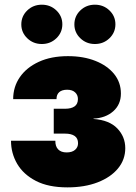

<svg xmlns="http://www.w3.org/2000/svg" viewBox="-20 -790 578 818"><path d="M267.1 8.3Q186 8.3 132.8 -19.3Q79.6 -46.9 53.2 -92Q26.9 -137.2 26.9 -190.4H215.8Q215.3 -166.5 227.8 -153.6Q240.2 -140.6 263.7 -140.6Q287.1 -140.6 299.8 -151.6Q312.5 -162.6 312.5 -179.7Q312.5 -200.7 298.1 -210.7Q283.7 -220.7 257.8 -220.7H209V-326.7H257.8Q283.2 -326.7 297.6 -336.7Q312 -346.7 312 -368.2Q312 -385.3 300 -396.5Q288.1 -407.7 266.1 -407.7Q244.1 -407.7 232.4 -397.5Q220.7 -387.2 220.7 -367.7H36.1Q36.1 -419.9 64.5 -461.2Q92.8 -502.4 145.3 -526.6Q197.8 -550.8 269.5 -550.8Q335.9 -550.8 386.7 -530.5Q437.5 -510.3 466.3 -474.6Q495.1 -439 495.1 -391.6Q495.1 -344.7 462.4 -315.9Q429.7 -287.1 378.4 -284.7V-283.2Q445.8 -278.3 479.7 -242.9Q513.7 -207.5 513.7 -158.7Q513.7 -109.9 482.7 -72.3Q451.7 -34.7 396.2 -13.2Q340.8 8.3 267.1 8.3ZM384.3 -602.5Q347.7 -602.5 322.3 -627Q296.9 -651.4 296.9 -686Q296.9 -721.2 322.3 -745.6Q347.7 -770 384.3 -770Q420.9 -770 446.3 -745.6Q471.7 -721.2 471.7 -686.5Q471.7 -651.4 446.3 -627Q420.9 -602.5 384.3 -602.5ZM158.2 -602.5Q121.6 -602.5 96.2 -627Q70.8 -651.4 70.8 -686Q70.8 -721.2 96.2 -745.6Q121.6 -770 158.2 -770Q194.8 -770 220.2 -745.6Q245.6 -721.2 245.6 -686.5Q245.6 -651.4 220.2 -627Q194.8 -602.5 158.2 -602.5Z"/></svg>

Font: Inter 16pt Black
Style: Regular
Weight: 900
Version: Version 4.001;git-66647c0bb